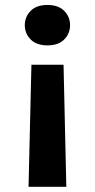

<svg xmlns="http://www.w3.org/2000/svg" viewBox="-20 -592 376 762"><path d="M258.1 -492Q258.1 -459 234.9 -435.4Q211.8 -411.9 168.5 -411.9Q125 -411.9 101.7 -435.4Q78.4 -459 78.4 -492Q78.4 -525.1 101.6 -548.7Q124.7 -572.3 168.2 -572.3Q211.9 -572.3 235 -548.7Q258.1 -525.1 258.1 -492ZM232.2 -335.2 243.2 149.4H93.3L104.7 -335.2Z"/></svg>

Font: RobotoFlex
Style: Regular
Weight: 400
Designer: Berlow after Robertson
Foundry: Google
Version: Version 2.136